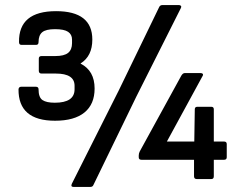

<svg xmlns="http://www.w3.org/2000/svg" viewBox="-20 -706 947 757"><path d="M197 -230Q52 -230 53 -354Q54 -364 64 -364H121Q132 -364 132 -354Q132 -322 147.5 -311.5Q163 -301 196 -301Q274 -301 274 -354V-368Q274 -416 200 -416H144Q133 -416 133 -427V-475Q133 -485 144 -485H198Q233 -485 248.5 -497.5Q264 -510 264 -536V-550Q264 -570 248.5 -580.5Q233 -591 197 -591Q161 -591 146.5 -579Q132 -567 132 -540Q132 -529 122 -529H65Q55 -529 55 -540Q53 -662 201 -662Q344 -662 344 -550Q344 -485 298 -456V-455Q353 -427 353 -357Q353 -295 313 -262.5Q273 -230 197 -230ZM270 31Q258 31 263 19L449 -351L608 -679Q612 -686 620 -686H686Q691 -686 693.5 -682.5Q696 -679 693 -674L517 -324L348 24Q345 31 336 31ZM756 0Q745 0 745 -11V-76H538Q527 -76 527 -86V-93Q527 -101 531 -109L695 -408Q701 -418 709 -418H770Q777 -418 779.5 -414.5Q782 -411 778 -405L638 -148H746L748 -275Q748 -285 758 -285H813Q823 -285 823 -275V-148H863Q874 -148 874 -138V-86Q874 -76 863 -76H823V-11Q823 0 813 0Z"/></svg>

Font: Sofia Sans Medium
Style: Regular
Weight: 500
Designer: Botio Nikoltchev, Ani Petrova
Foundry: lettersoup
Version: Version 4.101; ttfautohint (v1.8.4.7-5d5b)